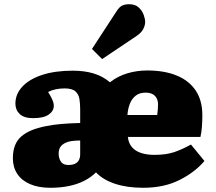

<svg xmlns="http://www.w3.org/2000/svg" viewBox="-20 -876 1024 910"><path d="M219 14Q162 14 122 -3.5Q82 -21 61.5 -52.5Q41 -84 41 -126Q41 -194 80 -228.5Q119 -263 197 -278Q231 -285 271.5 -288.5Q312 -292 360 -293V-358Q360 -384 356.5 -406.5Q353 -429 337.5 -443Q322 -457 286 -457Q263 -457 243 -452.5Q223 -448 208 -440Q218 -424 224 -412Q230 -400 232.5 -391Q235 -382 235 -375Q235 -350 211 -333Q187 -316 137 -316Q94 -316 73.5 -335.5Q53 -355 53 -385Q53 -430 86 -465.5Q119 -501 180 -521Q241 -541 325 -541Q380 -541 423.5 -528Q467 -515 501 -486Q538 -515 583.5 -528.5Q629 -542 678 -542Q759 -542 817.5 -518Q876 -494 907.5 -447Q939 -400 939 -330Q939 -301 937 -275Q935 -249 930 -227H586Q589 -198 605 -179Q621 -160 648.5 -151Q676 -142 712 -142Q768 -142 807 -155.5Q846 -169 885 -191L949 -113Q903 -59 830 -22.5Q757 14 659 14Q582 14 525 -5Q468 -24 435 -59Q412 -36 380 -19.5Q348 -3 307.5 5.5Q267 14 219 14ZM304 -94Q322 -94 334.5 -99.5Q347 -105 353.5 -116.5Q360 -128 360 -145V-210Q343 -210 328.5 -208.5Q314 -207 303 -204Q281 -197 269.5 -184Q258 -171 258 -148Q258 -126 268.5 -110Q279 -94 304 -94ZM584 -331H725Q727 -344 728 -356.5Q729 -369 729 -381Q729 -407 714 -422Q699 -437 670 -437Q641 -437 622.5 -422Q604 -407 595 -383Q586 -359 584 -331ZM464 -596 416 -644 532 -822Q546 -844 560 -850Q574 -856 592 -856Q621 -856 637.5 -840.5Q654 -825 661 -805.5Q668 -786 668 -772Q668 -756 659 -738.5Q650 -721 628 -706Z"/></svg>

Font: Literata Variable Black
Style: Regular
Weight: 900
Designer: Latin by Veronika Burian and Jose Scaglione. Greek by Irene Vlachou. Cyrillic by Vera Evstafieva.
Foundry: TypeTogether
Version: Version 3.021